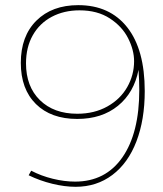

<svg xmlns="http://www.w3.org/2000/svg" viewBox="-20 -719 627 739"><path d="M90.3 -44.4 100.1 -62Q138.2 -42 183.1 -31Q228 -20 269 -20Q386.2 -20 451.2 -113.5Q516.1 -207 516.1 -373Q516.1 -409.2 513.2 -450.2Q496.1 -362.3 434.1 -311.8Q372.1 -261.2 277.3 -261.2Q176.3 -261.2 118.2 -318.6Q60.1 -376 60.1 -477.1Q60.1 -580.1 120.1 -639.6Q180.2 -699.2 281.2 -699.2Q402.3 -699.2 469.7 -613.8Q537.1 -528.3 537.1 -368.2Q537.1 -258.3 505.1 -174.8Q473.1 -91.3 412.6 -45.7Q352.1 0 271 0Q229 0 181.2 -11.7Q133.3 -23.4 90.3 -44.4ZM496.1 -483.4Q496.1 -526.4 473.1 -571.8Q450.2 -617.2 402.6 -648.2Q355 -679.2 286.1 -679.2Q226.1 -679.2 179.2 -654.3Q132.3 -629.4 106.2 -583.3Q80.1 -537.1 80.1 -475.1Q80.1 -386.2 133.5 -333.7Q187 -281.2 277.3 -281.2Q343.3 -281.2 393.3 -309.3Q443.4 -337.4 469.7 -383.8Q496.1 -430.2 496.1 -483.4Z"/></svg>

Font: Montserrat
Style: Thin
Weight: 250
Designer: Julieta Ulanovsky
Foundry: Julieta Ulanovsky
Version: Version 1.000;PS 002.000;hotconv 1.0.70;makeotf.lib2.5.58329